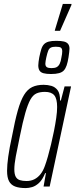

<svg xmlns="http://www.w3.org/2000/svg" viewBox="-20 -950 384 978"><path d="M111 8Q78 8 57 0Q36 -8 26 -27Q16 -46 16 -80Q16 -109 22 -152.5Q28 -196 41 -255Q56 -335 70.5 -386.5Q85 -438 102.5 -466.5Q120 -495 144 -506.5Q168 -518 202 -518Q223 -518 242 -512.5Q261 -507 273.5 -490.5Q286 -474 286 -438H290L309 -510H342L233 0H202L214 -68H210Q196 -34 178.5 -18Q161 -2 143.5 3Q126 8 111 8ZM115 -28Q138 -28 155.5 -37Q173 -46 186.5 -63Q200 -80 209 -106Q216 -125 224 -153Q232 -181 240 -214.5Q248 -248 255 -283Q262 -318 266.5 -349.5Q271 -381 271 -405Q271 -447 256.5 -464.5Q242 -482 209 -482Q183 -482 165.5 -474Q148 -466 135 -443Q122 -420 109 -375Q96 -330 81 -255Q68 -194 60.5 -153.5Q53 -113 53 -88Q53 -63 60 -50Q67 -37 81 -32.5Q95 -28 115 -28ZM240 -573Q216 -573 201.5 -577Q187 -581 181 -591Q175 -601 175 -617Q175 -625 176.5 -635.5Q178 -646 180 -658Q185 -682 190 -698.5Q195 -715 204 -724.5Q213 -734 228 -738Q243 -742 267 -742Q291 -742 305.5 -738.5Q320 -735 327 -726Q334 -717 334 -702Q334 -696 332.5 -684Q331 -672 329 -658Q325 -633 319.5 -617Q314 -601 305.5 -591.5Q297 -582 281 -577.5Q265 -573 240 -573ZM242 -603Q259 -603 268.5 -608Q278 -613 284 -625Q290 -637 293 -658Q295 -667 296 -674.5Q297 -682 297 -688Q297 -702 290.5 -707Q284 -712 264 -712Q248 -712 239 -707.5Q230 -703 225.5 -691.5Q221 -680 216 -658Q214 -648 212.5 -640Q211 -632 211 -626Q211 -613 218.5 -608Q226 -603 242 -603ZM259 -793 260 -798 300 -930H344V-925L286 -793Z"/></svg>

Font: Saira UltraCondensed ExtraLight
Style: Italic
Weight: 250
Width: 1
Italic angle: -12°
Designer: Hector Gatti with collaboration of the Omnibus-Type team
Foundry: Omnibus-Type
Version: Version 1.101